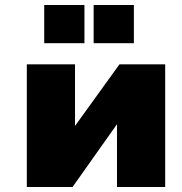

<svg xmlns="http://www.w3.org/2000/svg" viewBox="-20 -753 733 773"><path d="M88 -494H282V-246L461 -494H645V0H451V-253L272 0H88ZM320 -733V-579H158V-733ZM519 -733V-579H357V-733Z"/></svg>

Font: Nunito Sans Heavy
Style: Regular
Weight: 400
Designer: Vernon Adams
Foundry: Vernon Adams
Version: Version 2.500